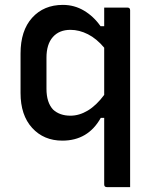

<svg xmlns="http://www.w3.org/2000/svg" viewBox="-20 -565 640 785"><path d="M406 -534H501Q512 -534 512 -523V200H417Q406 200 406 189V-83H392Q340 10 235 10Q159 10 111.5 -42Q64 -94 64 -185V-346Q64 -440 111.5 -492.5Q159 -545 237 -545Q284 -545 323.5 -521.5Q363 -498 391 -458H406ZM197 -117Q224 -92 268 -92Q304 -92 339 -113Q374 -134 406 -177V-370Q375 -407 339.5 -425Q304 -443 268 -443Q222 -443 196 -413.5Q170 -384 170 -329V-202Q170 -146 197 -117Z"/></svg>

Font: Recursive Mn Lnr St Med
Style: Regular
Weight: 500
Monospace: yes
Version: Version 1.079;hotconv 1.0.112;makeotfexe 2.5.65598; ttfautoh